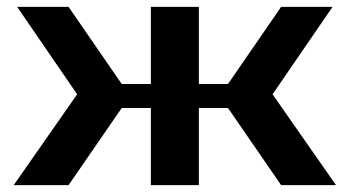

<svg xmlns="http://www.w3.org/2000/svg" viewBox="-20 -540 1020 560"><path d="M180 0H20L205 -265L30 -520H180L335 -295H420V-520H560V-295H645L800 -520H950L775 -265L960 0H800L645 -225H560V0H420V-225H335Z"/></svg>

Font: Prosto One
Style: Regular
Weight: 400
Designer: Pavel Emelyanov and Jovanny lemonad
Foundry: Pavel Emelyanov and Jovanny Lemonad
Version: Version 1.001